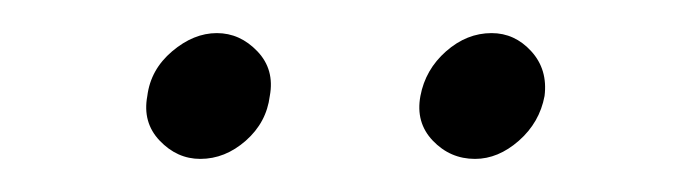

<svg xmlns="http://www.w3.org/2000/svg" viewBox="-20 -569 410 116"><path d="M234 -511Q231 -495 241.5 -484Q252 -473 267 -473Q281 -473 293.5 -484Q306 -495 309 -511Q311 -527 301 -538Q291 -549 277 -549Q262 -549 249.5 -538Q237 -527 234 -511ZM69 -511Q66 -495 76.5 -484Q87 -473 101 -473Q116 -473 128.5 -484Q141 -495 143 -511Q146 -527 135.5 -538Q125 -549 111 -549Q97 -549 84 -538Q71 -527 69 -511Z"/></svg>

Font: Josefin Slab Medium
Style: Italic
Weight: 500
Italic angle: -12°
Version: Version 2.000